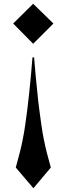

<svg xmlns="http://www.w3.org/2000/svg" viewBox="-20 -930 354 1020"><path d="M156.2 -910 263.8 -805 156.2 -697.5 50 -805ZM161.2 -625Q168.8 -527.5 178.8 -435Q182.5 -395 188.1 -352.5Q193.8 -310 199.4 -269.4Q205 -228.8 212.5 -191.2Q220 -153.8 227.5 -123.8L250 -40L157.5 70L63.8 -40L86.2 -123.8Q93.8 -153.8 101.2 -191.2Q108.8 -228.8 114.4 -269.4Q120 -310 125.6 -352.5Q131.2 -395 135 -435Q145 -527.5 152.5 -625Z"/></svg>

Font: Equateur
Style: Regular
Weight: 400
Designer: Ange Degheest & Eugénie Bidaut
Foundry: Velvetyne Type Foundry
Version: Version 1.000;FEAKit 1.0